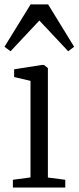

<svg xmlns="http://www.w3.org/2000/svg" viewBox="-28 -836 350 856"><path d="M29.5 0V-34.5L108 -45V-475.5L35 -492.5V-527L159 -546.5H168L185.5 -532.5V-44.5L263 -34.5V0ZM19 -607.5 -8 -627.5 108.5 -816.5H186.5L302.5 -627.5L276 -607.5L147.5 -744.5Z"/></svg>

Font: Merriweather 60pt Light
Style: Regular
Weight: 300
Version: Version 2.100